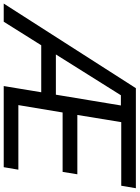

<svg xmlns="http://www.w3.org/2000/svg" viewBox="101 -892 768 1057"><g transform="rotate(90 485.5 -364.0)"><path d="M-22.9 0 442.9 -727.5H993.7L980 -647H629.9L590.3 -405.3H917L903.8 -324.2H576.7L536.1 -80.6H891.6L877.9 0H431.2L538.1 -645H481.9L77.1 0ZM177.7 -206.5 190.9 -287.1H525.4L512.2 -206.5Z"/></g></svg>

Font: Inter 18pt
Style: Italic
Weight: 400
Italic angle: -9.3988°
Designer: Rasmus Andersson
Foundry: rsms
Version: Version 4.001;git-66647c0bb